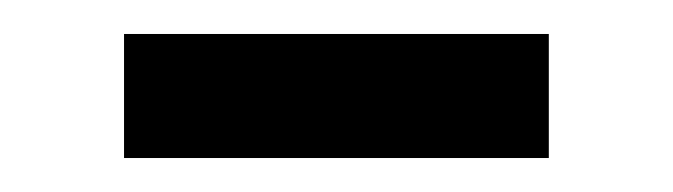

<svg xmlns="http://www.w3.org/2000/svg" viewBox="-20 -352 396 113"><path d="M53 -259V-332H303V-259Z"/></svg>

Font: Questrial
Style: Regular
Weight: 400
Designer: Joe Prince
Foundry: Joe Prince
Version: Version 1.002